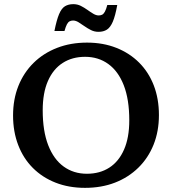

<svg xmlns="http://www.w3.org/2000/svg" viewBox="-20 -894 830 926"><path d="M399.5 -688.5Q477.5 -688.5 541.2 -663.2Q605 -638 651 -592Q697 -546 721.8 -481.8Q746.5 -417.5 746.5 -339Q746.5 -261 720.8 -196.5Q695 -132 647.2 -85.2Q599.5 -38.5 534.5 -13.2Q469.5 12 390 12Q312 12 248.2 -13Q184.5 -38 138.5 -84Q92.5 -130 67.8 -194.5Q43 -259 43 -337Q43 -415.5 68.8 -479.8Q94.5 -544 142 -590.8Q189.5 -637.5 255 -663Q320.5 -688.5 399.5 -688.5ZM399 -56Q461.5 -56 507.2 -85.5Q553 -115 578.2 -172.5Q603.5 -230 603.5 -314Q603.5 -414.5 577 -482.5Q550.5 -550.5 502.5 -585.2Q454.5 -620 390.5 -620Q328.5 -620 282.5 -590.5Q236.5 -561 211.2 -503.5Q186 -446 186 -362Q186 -262 212.5 -193.8Q239 -125.5 287 -90.8Q335 -56 399 -56ZM545.5 -870Q536 -817 524 -789.2Q512 -761.5 495.5 -751Q479 -740.5 455 -740.5Q435.5 -740.5 419 -748.8Q402.5 -757 387.2 -767.8Q372 -778.5 358.5 -786.8Q345 -795 332.5 -795Q323 -795 315.8 -791.2Q308.5 -787.5 302.8 -776.8Q297 -766 291 -744.5H242.5Q253 -797.5 264.8 -825.5Q276.5 -853.5 293.2 -863.8Q310 -874 333.5 -874Q353 -874 369.5 -865.8Q386 -857.5 401 -846.8Q416 -836 429.8 -827.8Q443.5 -819.5 456 -819.5Q465.5 -819.5 472.8 -823.2Q480 -827 486 -838Q492 -849 497.5 -870Z"/></svg>

Font: Newsreader 16pt 16pt SemiBold
Style: Regular
Weight: 600
Version: Version 1.003